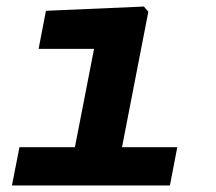

<svg xmlns="http://www.w3.org/2000/svg" viewBox="-20 -567 660 587"><path d="M16.5 0H499.5L522 -117H353L433.5 -531L420 -547L120.5 -534L98 -417.5H267.5L209 -117H39.5Z"/></svg>

Font: Monaspace Neon
Style: Bold Italic
Weight: 700
Italic angle: -11°
Designer: Riley Cran & the Lettermatic Team
Foundry: Lettermatic
Version: Version 1.200 (Monaspace Neon)